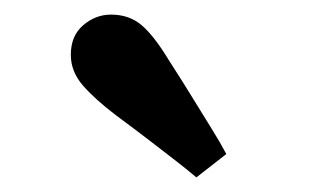

<svg xmlns="http://www.w3.org/2000/svg" viewBox="-20 -798 440 263"><path d="M290 -587 249 -555Q236 -566 220.5 -578Q205 -590 185.5 -605Q166 -620 139 -640Q110 -662 93.5 -681Q77 -700 77 -723Q77 -749 94 -763.5Q111 -778 132 -778Q157 -778 174 -763.5Q191 -749 211 -716Q231 -685 245 -662Q259 -639 270 -621.5Q281 -604 290 -587Z"/></svg>

Font: Source Serif 4 18pt
Style: Bold
Weight: 700
Designer: Frank Grießhammer
Foundry: Adobe Systems Incorporated
Version: Version 4.004;hotconv 1.0.116;makeotfexe 2.5.65601